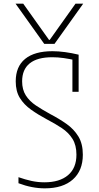

<svg xmlns="http://www.w3.org/2000/svg" viewBox="-20 -1020 540 1050"><path d="M65 -1000H107L248 -802H252L393 -1000H435L278 -780H222ZM225 10Q190 10 154 3Q118 -4 81 -18V-51Q118 -38 152.5 -30.5Q187 -23 223 -23Q306 -23 352 -62Q398 -101 398 -174Q398 -226 376.5 -260.5Q355 -295 318 -319.5Q281 -344 235 -368Q188 -393 149.5 -420.5Q111 -448 88.5 -484.5Q66 -521 66 -575Q66 -656 117.5 -698Q169 -740 267 -740Q299 -740 336 -735Q373 -730 410 -721V-518H376V-708L395 -690Q360 -698 328 -702.5Q296 -707 266 -707Q184 -707 142.5 -673.5Q101 -640 101 -575Q101 -530 121 -498.5Q141 -467 176 -443.5Q211 -420 255 -396Q303 -371 343.5 -342.5Q384 -314 408.5 -274Q433 -234 433 -174Q433 -87 378.5 -38.5Q324 10 225 10Z"/></svg>

Font: M PLUS 1 Code ExtraLight
Style: Regular
Weight: 250
Designer: Coji Morishita
Foundry: UNDERFOREST DESIGN
Version: Version 1.002